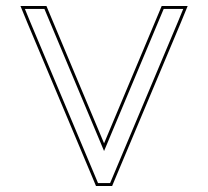

<svg xmlns="http://www.w3.org/2000/svg" viewBox="-20 -603 697 643"><path d="M71.5 -527 291.5 -4 301.5 20H355.5L365.5 -4L585.5 -527L608.5 -583H521.5L511.5 -559L328.5 -123L145.5 -559L135.5 -583H48.5ZM80.7 -530.8 63.4 -573H128.8L136.3 -555.1L328.5 -97.2L520.7 -555.2L528.2 -573H593.6L576.3 -530.9L356.3 -7.8L348.8 10H308.2L300.7 -7.9Z"/></svg>

Font: Nordica Advanced
Style: RegularOL
Weight: 300
Version: Version 1.07